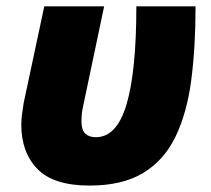

<svg xmlns="http://www.w3.org/2000/svg" viewBox="-20 -573 664 603"><path d="M261.2 9.8Q147.9 9.8 97.4 -42.5Q46.9 -94.7 46.9 -181.2Q46.9 -197.8 49.3 -215.1Q51.8 -232.4 54.2 -249L119.1 -553.2H307.1L241.2 -240.2Q237.8 -225.1 236.8 -213.9Q235.8 -202.6 235.8 -192.9Q235.8 -165 247.6 -153.6Q259.3 -142.1 280.8 -142.1Q347.2 -142.1 377.7 -246.1Q408.2 -350.1 408.2 -553.2H594.2Q594.2 -424.8 580.6 -321Q566.9 -217.3 531 -143.3Q495.1 -69.3 429.7 -29.8Q364.3 9.8 261.2 9.8Z"/></svg>

Font: Open Sans ExtraBold
Style: Italic
Weight: 800
Italic angle: -12°
Designer: Monotype Design Team
Foundry: Monotype Imaging Inc.
Version: Version 3.000; ttfautohint (v1.8.4)